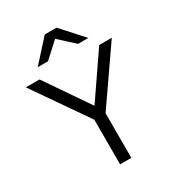

<svg xmlns="http://www.w3.org/2000/svg" viewBox="-220 -1083 1115 1215"><g transform="rotate(-30 338.0 -475.0)"><path d="M297 0V-326L24 -720H124L361 -374H323L560 -720H652L379 -326V0ZM153 -793 295 -950H381L523 -793H448L298 -930H378L228 -793Z"/></g></svg>

Font: Instrument Sans
Style: Regular
Weight: 400
Designer: Rodrigo Fuenzalida
Foundry: fragTYPE
Version: Version 1.000;gftools[0.9.28]